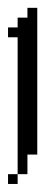

<svg xmlns="http://www.w3.org/2000/svg" viewBox="-20 -312 137 478"><path d="M0 146V121.6H23.9V146ZM23.9 121.6V-219.2H0V-243.7H23.9V-268.1H48.3V-292.5H72.8V72.8H48.3V121.6Z"/></svg>

Font: FS Mondwest Regular
Style: Regular
Weight: 400
Designer: NZWStudios2024
Foundry: https://fontstruct.com
Version: Version 1.0